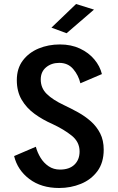

<svg xmlns="http://www.w3.org/2000/svg" viewBox="-20 -928 590 959"><path d="M275.5 11Q186 11 126.8 -33.8Q67.5 -78.5 50.5 -148.5L159 -195Q166.5 -166.5 182.5 -140.2Q198.5 -114 223 -97.5Q247.5 -81 279.5 -81Q326.5 -81 352 -105.8Q377.5 -130.5 377.5 -171.5Q377.5 -219 338.2 -250.5Q299 -282 242 -308.5Q193 -330 152.8 -359.2Q112.5 -388.5 88.2 -429.8Q64 -471 64 -528Q64 -586 94 -625.8Q124 -665.5 173 -685.8Q222 -706 279 -706Q335.5 -706 379.2 -685.5Q423 -665 451.2 -631.2Q479.5 -597.5 489 -558L381.5 -512Q372 -552 345.8 -583Q319.5 -614 276 -614Q237 -614 210.2 -591.8Q183.5 -569.5 183.5 -531Q183.5 -488 213.8 -458.5Q244 -429 299.5 -403Q334.5 -386.5 369.8 -367Q405 -347.5 434 -321.8Q463 -296 480.5 -261.5Q498 -227 498 -180.5Q498 -115.5 466.5 -73Q435 -30.5 384.2 -9.8Q333.5 11 275.5 11ZM312.5 -762 237 -790 360 -908 449.5 -880Z"/></svg>

Font: Trispace SemiCondensed Medium
Style: Regular
Weight: 500
Width: 4
Designer: Tyler Finck
Foundry: Etcetera Type Company
Version: Version 1.210; ttfautohint (v1.8.3)